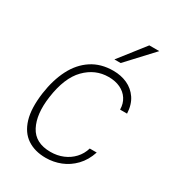

<svg xmlns="http://www.w3.org/2000/svg" viewBox="-177 -828 861 943"><g transform="rotate(30 254.0 -356.5)"><path d="M226.5 10Q164 10 121 -18.8Q78 -47.5 60.2 -106.8Q42.5 -166 55 -257Q66.5 -338 97.5 -398.8Q128.5 -459.5 179.8 -493.2Q231 -527 302 -527Q345.5 -527 381.2 -510.8Q417 -494.5 439.5 -461.5Q462 -428.5 464.5 -378H425Q424.5 -412 408.2 -437Q392 -462 363.5 -475.5Q335 -489 297 -489Q221.5 -489 165.8 -432.2Q110 -375.5 93.5 -257Q79 -154 112.2 -90.5Q145.5 -27 232 -27Q270 -27 302.5 -40.5Q335 -54 358.2 -79Q381.5 -104 391.5 -138H431Q414.5 -88 382.8 -55Q351 -22 310.5 -6Q270 10 226.5 10ZM277.5 -577.5 391.5 -723H448L313 -577.5Z"/></g></svg>

Font: Public Sans Thin
Style: Italic
Weight: 100
Italic angle: -8°
Designer: The Public Sans project authors (U.S. Web Design System). Libre Franklin designed by Pablo Impallari and Rodrigo Fuenzal
Version: Version 2.000